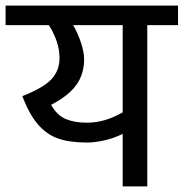

<svg xmlns="http://www.w3.org/2000/svg" viewBox="-30 -667 657 687"><path d="M607 -647V-577H497V0H409V-188Q377 -172 342.5 -164.5Q308 -157 281 -157Q220 -157 179 -171Q138 -185 106.5 -221Q75 -257 50 -323Q126 -353 154.5 -384Q183 -415 183 -460Q183 -516 145 -577H-10V-647ZM409 -265V-577H232Q250 -545 260.5 -512Q271 -479 271 -455Q271 -402 243 -363Q215 -324 153 -292Q174 -254 205.5 -241Q237 -228 281 -228Q345 -228 409 -265Z"/></svg>

Font: Biryani
Style: Regular
Weight: 400
Designer: Dan Reynolds and Mathieu Reguer
Foundry: Dan Reynolds and Mathieu Reguer
Version: Version 1.004; ttfautohint (v1.1) -l 5 -r 5 -G 72 -x 0 -D la